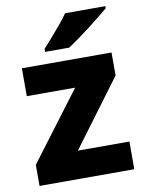

<svg xmlns="http://www.w3.org/2000/svg" viewBox="-86 -827 672 888"><g transform="rotate(-10 250.0 -383.0)"><path d="M472 0H27V-99L268 -419H41V-550H462V-442L230 -130H472ZM471 -756Q454 -742 429 -721.5Q404 -701 375.5 -679.5Q347 -658 320 -638.5Q293 -619 273 -606H160V-620Q177 -639 199.5 -664.5Q222 -690 244.5 -717Q267 -744 282 -766H471Z"/></g></svg>

Font: Noto Sans Syriac Eastern ExtraBold
Style: Regular
Weight: 800
Designer: Patrick Giasson and the Monotype Design Team
Foundry: Monotype Imaging Inc.
Version: Version 3.001